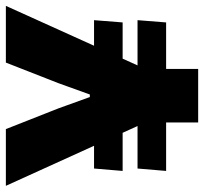

<svg xmlns="http://www.w3.org/2000/svg" viewBox="-40 -638 679 638"><g transform="rotate(-90 299.0 -319.5)"><path d="M329.5 -251 355.5 -346H550.5L543 -251ZM57.5 -201.5H550.5L543 -106.5H49.5ZM240 -346 267 -251H49.5L57.5 -346ZM218 -159 0 -639H188.5L257.5 -464L295 -360H303.5L341 -464L409.5 -639H598L381 -159ZM210.5 0V-320H388.5V0Z"/></g></svg>

Font: Anek Gujarati Medium ExtraBold
Style: Regular
Weight: 800
Version: Version 1.003